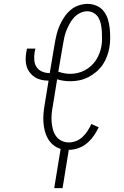

<svg xmlns="http://www.w3.org/2000/svg" viewBox="-20 -763 640 988"><path d="M259 205 292 3Q271 -3 254 -17Q237 -31 226.5 -49.5Q216 -68 210.5 -89.5Q205 -111 203.5 -133.5Q202 -156 204 -179.5Q206 -203 210 -226L230 -348Q211 -348 193 -352Q175 -356 160 -365.5Q145 -375 134 -389Q123 -403 117.5 -420Q112 -437 112 -456Q112 -475 115 -493L119 -513H162L158 -493Q155 -473 156.5 -453Q158 -433 168.5 -417.5Q179 -402 197 -394.5Q215 -387 235 -387H236L262 -541Q266 -564 271.5 -586.5Q277 -609 286.5 -631Q296 -653 310 -674Q324 -695 342.5 -711Q361 -727 384.5 -735Q408 -743 431 -743Q455 -743 477 -733.5Q499 -724 513.5 -705.5Q528 -687 535 -664.5Q542 -642 544.5 -618Q547 -594 547 -569Q547 -544 543 -519Q539 -496 530.5 -473Q522 -450 508.5 -430Q495 -410 475.5 -393.5Q456 -377 434.5 -366Q413 -355 389.5 -350Q366 -345 343 -345Q325 -345 307.5 -347.5Q290 -350 274 -355L252 -219Q248 -199 246 -178.5Q244 -158 245.5 -137.5Q247 -117 252 -98Q257 -79 267.5 -63.5Q278 -48 296 -39Q314 -30 334 -30Q353 -30 372 -37.5Q391 -45 405.5 -59Q420 -73 431 -90Q442 -107 450 -125L488 -108Q477 -85 462 -63.5Q447 -42 427 -25.5Q407 -9 383 -0.5Q359 8 334 8L302 205ZM342 -383Q360 -383 379.5 -387.5Q399 -392 416 -401Q433 -410 448.5 -424Q464 -438 474.5 -454.5Q485 -471 492 -489.5Q499 -508 502 -526Q505 -545 505 -564Q505 -583 504 -601Q503 -619 499.5 -637Q496 -655 487.5 -670.5Q479 -686 463.5 -695.5Q448 -705 429 -705Q411 -705 393 -696.5Q375 -688 361.5 -673.5Q348 -659 338.5 -641.5Q329 -624 322 -606.5Q315 -589 311 -571Q307 -553 304 -534L280 -394Q295 -389 310.5 -386Q326 -383 342 -383Z"/></svg>

Font: Iosevka Slab XLtEx
Style: Italic
Weight: 200
Width: 7
Italic angle: -9°
Monospace: yes
Designer: Belleve Invis
Foundry: Belleve Invis
Version: Version 11.1.0; ttfautohint (v1.8.3)